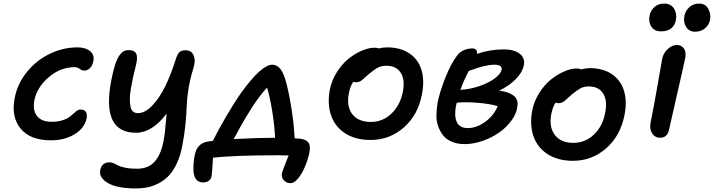

<svg xmlns="http://www.w3.org/2000/svg" viewBox="-20 -824 3964 1066"><path d="M263.2 -44.9Q147.5 -44.9 94 -110.6Q40.5 -176.3 62 -282.2Q77.6 -360.8 129.9 -425Q182.1 -489.3 256.3 -525.1Q330.6 -561 410.2 -561Q454.1 -561 480 -540.3Q505.9 -519.5 498 -482.9Q493.2 -459 479.2 -445.6Q465.3 -432.1 448.2 -432.1Q435.1 -432.1 422.1 -441.7Q409.2 -451.2 395 -451.2Q315.9 -451.2 250.7 -395.5Q185.5 -339.8 170.9 -267.1Q160.2 -212.4 185.1 -180.2Q210 -147.9 267.1 -147.9Q298.8 -147.9 323.2 -155Q347.7 -162.1 361.6 -171.9Q375.5 -181.6 386 -191.7Q396.5 -201.7 406 -208.7Q415.5 -215.8 425.8 -215.8Q469.2 -215.8 460.9 -166Q448.7 -111.8 393.6 -78.4Q338.4 -44.9 263.2 -44.9Z M731.9 222.2Q631.3 222.2 579.6 192.4Q527.8 162.6 536.6 120.1Q545.9 77.1 587.9 77.1Q599.6 77.1 612.5 82.8Q625.5 88.4 637 95Q648.4 101.6 675.5 107.2Q702.6 112.8 739.7 112.8Q802.7 112.8 837.4 74.7Q872.1 36.6 886.7 -34.2Q891.6 -59.1 894.5 -81.5Q897.5 -104 900.4 -141.6Q903.3 -179.2 904.8 -192.9Q824.7 -86.9 734.9 -86.9Q540 -86.9 598.6 -381.8Q608.4 -432.1 619.4 -465.6Q630.4 -499 642.8 -516.1Q655.3 -533.2 667.2 -539.6Q679.2 -545.9 694.8 -545.9Q726.1 -545.9 735.8 -526.6Q745.6 -507.3 735.8 -465.8Q725.6 -425.8 719 -395.8Q712.4 -365.7 706.8 -332.8Q701.2 -299.8 700.9 -276.9Q700.7 -253.9 704.1 -234.4Q707.5 -214.8 718 -205.3Q728.5 -195.8 745.6 -195.8Q784.7 -195.8 824.2 -236.6Q863.8 -277.3 896.2 -342.8Q928.7 -408.2 955.6 -494.1Q964.8 -523.9 976.1 -534.4Q987.3 -544.9 1009.8 -544.9Q1029.3 -544.9 1042 -534.9Q1054.7 -524.9 1059.6 -501.2Q1064.5 -477.5 1051.8 -439Q1034.2 -381.3 1025.9 -327.4Q1017.6 -273.4 1016.6 -234.9Q1015.6 -196.3 1009.8 -135.5Q1003.9 -74.7 991.7 -12.2Q981.4 40 962.9 80.6Q944.3 121.1 920.7 147.5Q897 173.8 866.2 190.9Q835.4 208 802.7 215.1Q770 222.2 731.9 222.2Z M1593.8 192.9Q1568.8 192.9 1554.9 176Q1541 159.2 1545.4 137.2Q1547.4 128.9 1553 114Q1558.6 99.1 1567.6 76.9Q1576.7 54.7 1582.5 39.1Q1566.4 38.1 1527.3 38.1Q1275.9 38.1 1162.6 51.8Q1161.6 65.4 1160.2 88.4Q1158.7 111.3 1157.7 127Q1156.7 142.6 1155.3 149.9Q1153.8 168 1140.6 178.5Q1127.4 189 1108.4 189Q1055.7 189 1053.7 117.2Q1053.7 71.3 1061.5 36.1Q1073.7 -27.3 1132.3 -38.1Q1133.3 -38.1 1144 -39.8Q1154.8 -41.5 1161.6 -42Q1191.4 -101.6 1235.8 -177.7Q1280.3 -253.9 1318.4 -308.1Q1431.6 -464.8 1491.7 -464.8Q1514.6 -464.8 1532.2 -446.3Q1549.8 -427.7 1563.5 -384.8Q1580.6 -329.6 1596.4 -233.2Q1612.3 -136.7 1615.7 -56.2Q1627 -56.2 1644.5 -54.2Q1679.7 -50.3 1692.4 -32.7Q1705.1 -15.1 1697.8 22.9Q1689.9 61 1674.1 99.4Q1658.2 137.7 1636.2 165.3Q1614.3 192.9 1593.8 192.9ZM1363.3 -202.1Q1325.7 -142.6 1277.3 -51.8Q1412.1 -59.1 1507.3 -59.1Q1503.9 -131.8 1490.7 -211.4Q1477.5 -291 1462.4 -337.9Q1408.7 -277.8 1363.3 -202.1Z M2037.6 -46.9Q1953.6 -46.9 1896.5 -83.7Q1839.4 -120.6 1817.9 -184.1Q1796.4 -247.6 1811.5 -327.1Q1821.8 -378.4 1850.3 -423.6Q1878.9 -468.8 1914.8 -497.6Q1950.7 -526.4 1988.8 -542.7Q2026.9 -559.1 2058.6 -559.1Q2074.2 -559.1 2083.5 -555.2Q2106 -561 2128.4 -561Q2204.1 -561 2253.7 -527.1Q2303.2 -493.2 2320.6 -434.1Q2337.9 -375 2322.3 -298.8Q2300.8 -185.5 2221.9 -116.2Q2143.1 -46.9 2037.6 -46.9ZM1917.5 -308.1Q1902.3 -234.4 1935.5 -190.7Q1968.8 -147 2039.6 -147Q2104 -147 2152.6 -192.6Q2201.2 -238.3 2216.3 -313Q2230 -380.4 2205.1 -419.7Q2180.2 -459 2124.5 -459Q2098.6 -459 2079.1 -449Q2059.6 -439 2030.3 -415Q2020.5 -407.2 2008.1 -395.5Q1995.6 -383.8 1990 -379.4Q1984.4 -375 1975.6 -371.1Q1966.8 -367.2 1956.5 -367.2Q1947.3 -367.2 1941.4 -370.1Q1923.3 -343.3 1917.5 -308.1Z M2560.1 -23.9Q2519.5 -23.9 2488.8 -36.9Q2458 -49.8 2440.4 -72Q2422.9 -94.2 2412.6 -123.5Q2402.3 -152.8 2403.1 -185.3Q2403.8 -217.8 2409.2 -252Q2421.9 -315.9 2452.9 -393.3Q2483.9 -470.7 2518.1 -516.1Q2531.7 -534.7 2554.9 -544.9Q2578.1 -555.2 2602.1 -555.2Q2616.7 -555.2 2623.5 -546.9Q2630.4 -538.6 2627.9 -524.9Q2700.2 -549.8 2776.9 -549.8Q2835 -549.8 2865.7 -525.6Q2896.5 -501.5 2888.2 -460.9Q2879.9 -421.4 2843.8 -384.8Q2807.6 -348.1 2752 -320.8Q2803.7 -314 2830.6 -293.9Q2857.4 -273.9 2853 -237.8Q2850.1 -198.7 2823 -159.4Q2795.9 -120.1 2754.9 -90.6Q2713.9 -61 2661.9 -42.5Q2609.9 -23.9 2560.1 -23.9ZM2583 -430.2Q2556.2 -380.9 2536.1 -325.2Q2590.3 -328.1 2642.8 -346.4Q2695.3 -364.7 2728 -389.6Q2760.7 -414.6 2765.1 -437Q2767.6 -450.2 2757.3 -457.5Q2747.1 -464.8 2725.1 -464.8Q2703.1 -464.8 2675.8 -458.7Q2648.4 -452.6 2632.8 -447.5Q2617.2 -442.4 2583 -430.2ZM2512.2 -238.8Q2500.5 -180.2 2516.1 -146.5Q2531.7 -112.8 2577.1 -112.8Q2625.5 -112.8 2674.1 -147.9Q2722.7 -183.1 2743.2 -234.9Q2700.2 -247.6 2633.5 -253.2Q2566.9 -258.8 2516.1 -253.9Q2515.6 -251.5 2514.2 -246.3Q2512.7 -241.2 2512.2 -238.8Z M3161.1 68.8Q3077.6 68.8 3020.5 32Q2963.4 -4.9 2941.7 -68.4Q2919.9 -131.8 2935.1 -210.9Q2945.3 -262.7 2974.1 -308.1Q3002.9 -353.5 3038.8 -382.3Q3074.7 -411.1 3112.8 -427.5Q3150.9 -443.8 3182.1 -443.8Q3195.8 -443.8 3207 -439Q3235.4 -445.8 3252.9 -445.8Q3328.1 -445.8 3377.7 -411.9Q3427.2 -377.9 3444.8 -318.8Q3462.4 -259.8 3446.8 -183.1Q3424.3 -69.8 3345.5 -0.5Q3266.6 68.8 3161.1 68.8ZM3041 -191.9Q3026.9 -119.1 3060.3 -75Q3093.8 -30.8 3163.1 -30.8Q3228.5 -30.8 3277.1 -76.4Q3325.7 -122.1 3339.8 -196.8Q3353.5 -265.1 3328.9 -304.7Q3304.2 -344.2 3248 -344.2Q3222.7 -344.2 3203.6 -334Q3184.6 -323.7 3154.8 -299.8Q3145.5 -292 3132.6 -279.8Q3119.6 -267.6 3114.3 -263.2Q3108.9 -258.8 3099.9 -254.9Q3090.8 -251 3081.1 -251Q3071.3 -251 3064.9 -254.9Q3048.3 -228.5 3041 -191.9Z M3649.4 -649.9Q3613.8 -649.9 3596.7 -675.5Q3579.6 -701.2 3586.4 -736.8Q3592.3 -766.6 3614 -785.4Q3635.7 -804.2 3665.5 -804.2Q3705.6 -804.2 3722.7 -775.6Q3739.7 -747.1 3732.4 -711.9Q3727.1 -683.1 3706.5 -666.5Q3686 -649.9 3649.4 -649.9ZM3838.9 -647.9Q3806.6 -647.9 3789.8 -673.8Q3772.9 -699.7 3779.8 -734.9Q3785.6 -765.1 3808.1 -784.7Q3830.6 -804.2 3861.8 -804.2Q3896.5 -804.2 3912.4 -775.1Q3928.2 -746.1 3921.9 -712.9Q3917 -686.5 3894.8 -667.2Q3872.6 -647.9 3838.9 -647.9ZM3645.5 -59.1Q3616.7 -59.1 3600.8 -83.7Q3585 -108.4 3591.8 -141.1Q3613.8 -251.5 3631.6 -355.7Q3649.4 -460 3656.7 -498Q3663.1 -529.3 3687.3 -551.8Q3711.4 -574.2 3737.8 -574.2Q3763.2 -574.2 3776.9 -555.2Q3790.5 -536.1 3784.7 -502.9Q3776.9 -463.9 3739.5 -302Q3702.1 -140.1 3694.8 -105Q3690.9 -83 3678.2 -71Q3665.5 -59.1 3645.5 -59.1Z"/></svg>

Font: Shantell Sans Bouncy
Style: Italic
Weight: 500
Italic angle: -11.31°
Designer: Stephen Nixon, Anya Danilova, Shantell Martin
Foundry: Arrow Type
Version: Version 1.006;[9816181b4]